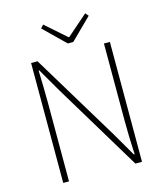

<svg xmlns="http://www.w3.org/2000/svg" viewBox="-132 -1024 961 1123"><g transform="rotate(-15 348.0 -462.5)"><path d="M110 0H145V-473C145 -542 143 -604 141 -672H145L228 -529L547 0H587V-726H551V-259C551 -191 553 -124 557 -54H552L469 -197L149 -726H110ZM347 -781H380L507 -906L491 -925L365 -815H361L236 -925L219 -906Z"/></g></svg>

Font: Source Han Sans JP VF
Style: Regular
Weight: 250
Designer: Ryoko NISHIZUKA 西塚涼子 (kana, bopomofo & ideographs); Paul D. Hunt (Latin, Greek & Cyrillic); Sandoll Communications 산돌커뮤니
Foundry: Adobe
Version: Version 2.004;hotconv 1.0.118;makeotfexe 2.5.65603